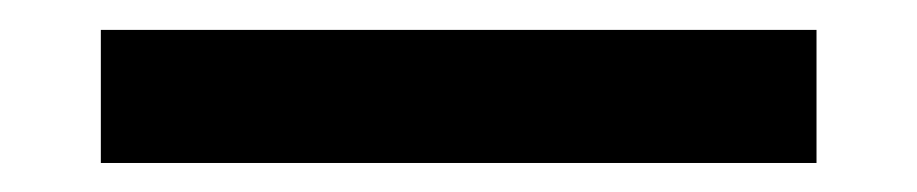

<svg xmlns="http://www.w3.org/2000/svg" viewBox="-20 -412 626 131"><path d="M48.8 -300.8V-391.6H537.1V-300.8Z"/></svg>

Font: Caskaydia Cove
Style: Regular
Weight: 400
Monospace: yes
Designer: Aaron Bell
Foundry: Saja Typeworks
Version: Version 4.300; ttfautohint (v1.8.3)